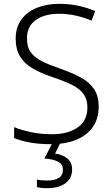

<svg xmlns="http://www.w3.org/2000/svg" viewBox="-20 -810 586 1004"><path d="M496 -252Q496 -188 464 -144Q432 -100 376 -78Q320 -56 249 -56Q184 -56 136 -65Q88 -74 54 -88V-145Q91 -130 142 -119Q193 -108 252 -108Q334 -108 385.5 -143Q437 -178 437 -248Q437 -290 417.5 -317.5Q398 -345 357.5 -365.5Q317 -386 254 -407Q194 -427 151 -452Q108 -477 85 -514.5Q62 -552 62 -609Q62 -667 91.5 -707.5Q121 -748 172.5 -769Q224 -790 290 -790Q342 -790 389 -780Q436 -770 478 -752L459 -702Q373 -738 288 -738Q214 -738 167.5 -705.5Q121 -673 121 -610Q121 -564 141 -536.5Q161 -509 199 -490Q237 -471 292 -452Q355 -430 400.5 -406Q446 -382 471 -345.5Q496 -309 496 -252ZM357 76Q357 122 322.5 148Q288 174 227 174Q193 174 173 168V129Q193 134 228 134Q265 134 287 120.5Q309 107 309 77Q309 49 283.5 35.5Q258 22 212 19L256 -66H297L268 -7Q307 -2 332 18.5Q357 39 357 76Z"/></svg>

Font: Noto Sans Malayalam UI Light
Style: Regular
Weight: 300
Designer: Jelle Bosma - Monotype Design Team
Foundry: Monotype Imaging Inc.
Version: Version 2.104; ttfautohint (v1.8.4.7-5d5b)